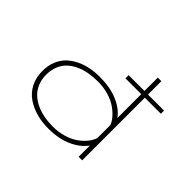

<svg xmlns="http://www.w3.org/2000/svg" viewBox="-161 -1081 1372 1372"><g transform="rotate(45 525.0 -394.5)"><path d="M449 -511Q553 -511 629 -478.5Q705 -446 744 -392V-633H584V-665H744V-800H780V-665H942V-633H780V0H744V-114Q704.5 -58 628.5 -23.5Q552.5 11 449 11Q384 11 327.5 -4.5Q271 -20 225.5 -51Q180 -82 153.5 -133.2Q127 -184.5 127 -251Q127 -304.5 144.5 -348.2Q162 -392 192 -421.8Q222 -451.5 263.2 -472Q304.5 -492.5 351 -501.8Q397.5 -511 449 -511ZM165 -251Q165 -203.5 181 -165Q197 -126.5 224.5 -100.2Q252 -74 290 -56Q328 -38 371 -30Q414 -22 462 -22Q517.5 -22 567 -36.8Q616.5 -51.5 651.5 -75.8Q686.5 -100 710.2 -129Q734 -158 744 -189V-321Q733.5 -348.5 709.8 -375.5Q686 -402.5 651.2 -426Q616.5 -449.5 567 -463.8Q517.5 -478 462 -478Q414 -478 371.2 -470.5Q328.5 -463 290.2 -445.5Q252 -428 224.5 -402.2Q197 -376.5 181 -337.8Q165 -299 165 -251Z"/></g></svg>

Font: League Mono Extended Thin
Style: Regular
Weight: 100
Width: 9
Designer: Tyler Finck
Foundry: The League of Moveable Type / Tyler Finck
Version: Version 2.210